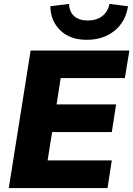

<svg xmlns="http://www.w3.org/2000/svg" viewBox="-20 -964 683 984"><path d="M25 0ZM25 0 137 -705H643L620 -564H291L270 -429H575L553 -287H247L224 -142H553L531 0ZM424 -760Q339 -760 289 -808.5Q239 -857 238 -932L334 -944Q335 -904 360 -881.5Q385 -859 430 -859Q475 -859 504 -881.5Q533 -904 541 -944L636 -932Q624 -853 567 -806.5Q510 -760 424 -760Z"/></svg>

Font: Winston ExtraBold
Style: Italic
Weight: 800
Italic angle: -9°
Designer: Original fonts by Vernon Adams / Changes by Cristiano Sobral
Foundry: Original fonts by Vernon Adams / Changes by Cristiano Sobral
Version: Version 2.503;July 17, 2020;FontCreator 13.0.0.2655 64-bit